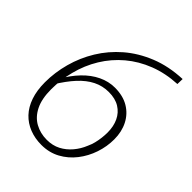

<svg xmlns="http://www.w3.org/2000/svg" viewBox="-211 -856 983 983"><g transform="rotate(45 280.0 -365.0)"><path d="M260 10Q213 10 173.5 -5.5Q134 -21 105.5 -51Q77 -81 61.5 -126Q46 -171 46 -230Q46 -301 65.5 -372.5Q85 -444 124 -508Q163 -572 221.5 -622.5Q280 -673 358 -704.5Q436 -736 533 -740L532 -703Q450 -699 380.5 -672Q311 -645 257 -599.5Q203 -554 166 -493.5Q129 -433 111 -362Q107 -346 103.5 -329Q100 -312 98 -295Q96 -278 95 -261Q94 -244 94 -227Q94 -158 116 -114Q138 -70 176 -49Q214 -28 261 -28Q303 -28 335.5 -45Q368 -62 392.5 -91Q417 -120 431 -155Q440 -174 445 -194Q450 -214 452.5 -235Q455 -256 455 -275Q455 -319 439 -353Q423 -387 391.5 -406.5Q360 -426 313 -426Q268 -426 229 -406.5Q190 -387 154.5 -348.5Q119 -310 83 -251L81 -288Q113 -345 150.5 -384Q188 -423 231 -443.5Q274 -464 319 -464Q378 -464 419 -439.5Q460 -415 482 -372Q504 -329 504 -274Q504 -222 487 -171.5Q470 -121 438 -80Q406 -39 361 -14.5Q316 10 260 10Z"/></g></svg>

Font: Roboto Serif 20pt Thin
Style: Italic
Weight: 250
Italic angle: -10°
Version: Version 1.007